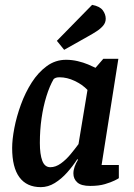

<svg xmlns="http://www.w3.org/2000/svg" viewBox="-20 -759 552 790"><path d="M148 11Q90 11 60 -29.5Q30 -70 30 -150Q30 -185 39 -232Q48 -279 66 -328.5Q84 -378 110.5 -419.5Q137 -461 172.5 -487Q208 -513 252 -513Q276 -513 299.5 -507.5Q323 -502 342 -494Q361 -486 373 -480L405 -517H467L398 -80H469V-26Q467 -24 452 -16.5Q437 -9 412 -1.5Q387 6 351 6Q314 6 298 -8.5Q282 -23 282 -45Q282 -59 287 -73Q292 -87 301 -102L298 -104Q280 -76 256.5 -49.5Q233 -23 205.5 -6Q178 11 148 11ZM187 -71Q209 -71 230.5 -86.5Q252 -102 270.5 -124.5Q289 -147 303 -166L340 -389Q319 -411 287.5 -426Q256 -441 225 -441Q215 -441 210 -439Q205 -437 201 -434Q184 -405 171 -363Q158 -321 151 -272.5Q144 -224 144 -171Q144 -124 154 -97.5Q164 -71 187 -71ZM244 -554 214 -591 359 -739Q391 -733 403 -716.5Q415 -700 415 -682Q415 -666 404.5 -653.5Q394 -641 377 -630Q360 -619 340 -608Z"/></svg>

Font: Faustina Light SemiBold
Style: Italic
Weight: 600
Italic angle: -8°
Version: Version 1.200